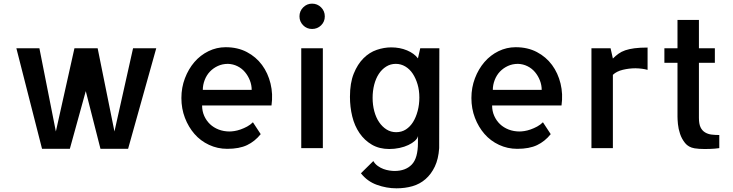

<svg xmlns="http://www.w3.org/2000/svg" viewBox="-20 -817 4042 1059"><path d="M841.8 -550.8 686.5 3.9H534.2L453.1 -314.5L365.2 3.9H211.9L70.3 -550.8H197.3L288.1 -91.8L390.6 -550.8H518.6L611.3 -91.8L713.9 -550.8Z M1224.6 -556.6Q1291 -556.6 1341.8 -529.8Q1392.6 -502.9 1425.3 -458.5Q1458 -414.1 1472.2 -356Q1486.3 -297.9 1477.5 -235.4H1094.7Q1094.7 -204.1 1106.4 -177.7Q1118.2 -151.4 1138.2 -132.3Q1158.2 -113.3 1186 -102.5Q1213.9 -91.8 1246.1 -91.8Q1256.8 -91.8 1272.9 -94.2Q1289.1 -96.7 1307.1 -103Q1325.2 -109.4 1343.3 -119.1Q1361.3 -128.9 1375 -142.6L1418 -77.1Q1385.7 -37.1 1342.8 -16.6Q1299.8 3.9 1233.4 3.9Q1179.7 3.9 1132.8 -18.1Q1085.9 -40 1052.7 -78.1Q1019.5 -116.2 1000 -167Q980.5 -217.8 980.5 -276.4Q980.5 -334 1000 -385.3Q1019.5 -436.5 1052.2 -474.6Q1085 -512.7 1129.9 -534.7Q1174.8 -556.6 1224.6 -556.6ZM1368.2 -321.3Q1368.2 -347.7 1358.4 -373Q1348.6 -398.4 1331.5 -418.9Q1314.5 -439.5 1290 -451.7Q1265.6 -463.9 1237.3 -464.8Q1207 -464.8 1181.6 -453.1Q1156.2 -441.4 1137.7 -421.9Q1119.1 -402.3 1108.9 -375.5Q1098.6 -348.6 1098.6 -321.3Z M1760.7 0H1641.6V-550.8H1760.7ZM1771.5 -726.6Q1771.5 -697.3 1751 -677.2Q1730.5 -657.2 1701.2 -657.2Q1671.9 -657.2 1651.9 -677.7Q1631.8 -698.2 1631.8 -726.6Q1631.8 -755.9 1652.3 -776.4Q1672.9 -796.9 1701.2 -796.9Q1730.5 -796.9 1751 -776.4Q1771.5 -755.9 1771.5 -726.6Z M2039.1 71.3Q2048.8 87.9 2064 98.6Q2079.1 109.4 2095.2 115.2Q2111.3 121.1 2127.4 123.5Q2143.6 126 2156.2 126Q2216.8 126 2251 90.8Q2285.2 55.7 2285.2 -29.3V-54.7V-56.6L2286.1 -61.5Q2286.1 -62.5 2285.6 -63.5Q2285.2 -64.5 2285.2 -65.4Q2282.2 -52.7 2268.1 -40Q2253.9 -27.3 2232.4 -17.1Q2210.9 -6.8 2183.6 -1Q2156.2 4.9 2127 4.9Q2072.3 4.9 2031.2 -19Q1990.2 -43 1962.9 -83Q1935.5 -123 1922.9 -174.8Q1910.2 -226.6 1910.2 -283.2Q1910.2 -359.4 1931.2 -411.1Q1952.1 -462.9 1984.9 -495.6Q2017.6 -528.3 2058.1 -542Q2098.6 -555.7 2137.7 -555.7Q2185.5 -555.7 2225.1 -539.1Q2264.6 -522.5 2285.2 -495.1L2297.9 -550.8H2403.3L2402.3 0Q2398.4 59.6 2378.4 101.6Q2358.4 143.6 2327.1 170.9Q2295.9 198.2 2254.9 210Q2213.9 221.7 2167 221.7Q2112.3 221.7 2059.1 202.6Q2005.9 183.6 1970.7 138.7ZM2293 -279.3Q2293 -318.4 2283.2 -351.6Q2273.4 -384.8 2256.8 -410.2Q2240.2 -435.5 2215.8 -450.2Q2191.4 -464.8 2163.1 -464.8Q2133.8 -464.8 2109.9 -449.7Q2085.9 -434.6 2069.3 -409.2Q2052.7 -383.8 2043.9 -349.6Q2035.2 -315.4 2035.2 -277.3Q2035.2 -238.3 2044.4 -203.6Q2053.7 -168.9 2070.8 -143.6Q2087.9 -118.2 2111.8 -103Q2135.7 -87.9 2165 -87.9Q2195.3 -87.9 2218.8 -103Q2242.2 -118.2 2258.3 -144Q2274.4 -169.9 2283.7 -205.1Q2293 -240.2 2293 -279.3Z M2824.2 -556.6Q2890.6 -556.6 2941.4 -529.8Q2992.2 -502.9 3024.9 -458.5Q3057.6 -414.1 3071.8 -356Q3085.9 -297.9 3077.1 -235.4H2694.3Q2694.3 -204.1 2706.1 -177.7Q2717.8 -151.4 2737.8 -132.3Q2757.8 -113.3 2785.6 -102.5Q2813.5 -91.8 2845.7 -91.8Q2856.4 -91.8 2872.6 -94.2Q2888.7 -96.7 2906.7 -103Q2924.8 -109.4 2942.9 -119.1Q2960.9 -128.9 2974.6 -142.6L3017.6 -77.1Q2985.4 -37.1 2942.4 -16.6Q2899.4 3.9 2833 3.9Q2779.3 3.9 2732.4 -18.1Q2685.5 -40 2652.3 -78.1Q2619.1 -116.2 2599.6 -167Q2580.1 -217.8 2580.1 -276.4Q2580.1 -334 2599.6 -385.3Q2619.1 -436.5 2651.9 -474.6Q2684.6 -512.7 2729.5 -534.7Q2774.4 -556.6 2824.2 -556.6ZM2967.8 -321.3Q2967.8 -347.7 2958 -373Q2948.2 -398.4 2931.2 -418.9Q2914.1 -439.5 2889.6 -451.7Q2865.2 -463.9 2836.9 -464.8Q2806.6 -464.8 2781.2 -453.1Q2755.9 -441.4 2737.3 -421.9Q2718.8 -402.3 2708.5 -375.5Q2698.2 -348.6 2698.2 -321.3Z M3551.8 -431.6Q3524.4 -439.5 3485.4 -440.4Q3450.2 -440.4 3415.5 -432.1Q3380.9 -423.8 3360.4 -404.3V-195.3V-193.4V0H3242.2V-550.8H3347.7L3360.4 -494.1Q3375 -508.8 3391.1 -520.5Q3407.2 -532.2 3428.7 -539.6Q3450.2 -546.9 3479.5 -550.8Q3508.8 -554.7 3551.8 -554.7Z M3835 -167Q3835 -133.8 3843.8 -115.2Q3852.5 -96.7 3868.7 -86.9Q3884.8 -77.1 3904.8 -74.7Q3924.8 -72.3 3947.3 -72.3V0Q3934.6 2 3921.9 2.9Q3911.1 3.9 3896 4.4Q3880.9 4.9 3866.2 4.9Q3851.6 4.9 3836.4 3.9Q3821.3 2.9 3810.5 1Q3777.3 -4.9 3758.8 -27.8Q3740.2 -50.8 3731 -78.6Q3721.7 -106.4 3719.2 -132.8Q3716.8 -159.2 3716.8 -173.8V-470.7H3644.5V-550.8H3716.8V-707H3835V-550.8H3922.9V-470.7H3835Z"/></svg>

Font: Allerta
Style: Regular
Weight: 400
Designer: Matt McInerney
Foundry: Matt McInerney
Version: Version 1.0